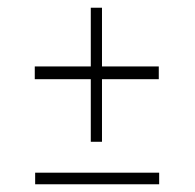

<svg xmlns="http://www.w3.org/2000/svg" viewBox="-20 -477 504 497"><path d="M71 -30H392V0H71ZM70 -305H215V-457H244V-305H391V-272H244V-110H215V-272H70Z"/></svg>

Font: Genos Thin Light
Style: Regular
Weight: 300
Version: Version 1.010